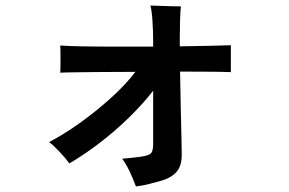

<svg xmlns="http://www.w3.org/2000/svg" viewBox="-20 -595 1040 692"><path d="M470 77Q466 66 458 47Q450 28 440 8.5Q430 -11 420 -23Q434 -24 452.5 -26Q471 -28 486 -30Q515 -34 523.5 -42Q532 -50 532 -76V-268Q494 -219 443.5 -170Q393 -121 338 -79Q283 -37 230 -6Q218 -23 195.5 -47Q173 -71 157 -83Q211 -111 269.5 -153Q328 -195 381 -243Q434 -291 468 -336Q407 -336 351 -335.5Q295 -335 254.5 -334.5Q214 -334 197 -333Q198 -343 198 -362.5Q198 -382 198 -401.5Q198 -421 197 -431Q221 -429 273.5 -428Q326 -427 394 -427Q462 -427 532 -427V-445Q532 -483 529.5 -520.5Q527 -558 522 -575Q532 -575 554 -574Q576 -573 599 -572.5Q622 -572 632 -572Q630 -556 629 -524Q628 -492 628 -461V-428Q692 -429 741.5 -430Q791 -431 812 -432V-335Q792 -336 742.5 -336.5Q693 -337 629 -337Q630 -269 631.5 -206.5Q633 -144 634 -99Q635 -54 635 -37Q635 2 617.5 23Q600 44 566 55Q541 62 518 68Q495 74 470 77Z"/></svg>

Font: Zen Kaku Gothic Antique
Style: Bold
Weight: 700
Designer: Yoshimichi Ohira
Foundry: Positype
Version: Version 1.001